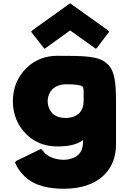

<svg xmlns="http://www.w3.org/2000/svg" viewBox="-20 -878 792 1180"><path d="M644 -481 637 -487C588 -535 496 -535 330 -535C257 -535 193 -508 147 -464L139 -456C88 -406 59 -335 59 -256C59 -177 88 -107 138 -57L146 -49C191 -5 256 22 330 22C393 22 449 14 490 -17V-4C490 30 479 55 463 72C438 94 402 104 374 104C318 104 281 86 256 64C252 60 247 53 243 47H242L232 37L82 110L72 120L73 123C86 153 103 176 122 196L130 205C195 268 289 282 374 282C474 282 561 255 617 200L624 193C668 149 693 86 693 9V-256C693 -375 683 -443 644 -481ZM304 -332C324 -349 352 -360 384 -360C442 -360 473 -356 487 -347C492 -340 494 -330 494 -315V-256C494 -226 485 -201 465 -180C446 -164 417 -153 384 -153C350 -153 324 -162 303 -180C286 -198 273 -225 273 -256C273 -286 285 -312 304 -332ZM171 -683 244 -589 254 -578 411 -691 569 -578 580 -589 651 -683 640 -694 411 -858 182 -694Z"/></svg>

Font: Hussar Woodtype
Style: Ultra
Weight: 900
Foundry: Cannot Into Space Fonts
Version: Version 1.07